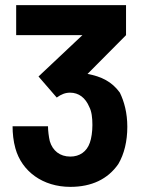

<svg xmlns="http://www.w3.org/2000/svg" viewBox="-20 -720 551 748"><path d="M254 8C337 8 400 -22 441 -81C464 -120 476 -170 476 -226C476 -280 464 -324 447 -359C416 -402 375 -422 321 -432L471 -583V-700H43V-583H301L130 -422L201 -340C219 -353 235 -359 253 -359C287 -359 313 -339 328 -303C337 -286 340 -261 340 -233C340 -207 336 -180 330 -164C318 -129 290 -110 254 -110C213 -110 185 -133 174 -170C170 -187 167 -211 167 -228H29C29 -201 32 -170 40 -142C65 -52 147 8 254 8Z"/></svg>

Font: Vanilla Cream ExtraBold
Style: Regular
Weight: 800
Designer: Jeremy Tribby, Jinavaṁso
Foundry: Tribby Type
Version: Version 1.422;Glyphs 3.1.2 (3151)